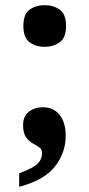

<svg xmlns="http://www.w3.org/2000/svg" viewBox="-20 -565 344 739"><path d="M53.8 102.1Q83.3 91.1 102.9 80.5Q122.4 69.9 132.1 56.3Q141.8 42.7 141.8 23.7Q141.8 9.3 130.8 1.9Q119.8 -5.5 105.3 -13.7Q90.8 -21.8 79.8 -37.6Q68.8 -53.4 68.8 -83.3Q68.8 -117.6 91.1 -134.9Q113.4 -152.2 144.3 -152.2Q186.3 -152.2 209.6 -122.7Q232.9 -93.3 232.9 -42Q232.9 22 192.2 75Q151.5 128 53.8 154ZM152.1 -384.7Q118 -384.7 94 -402.3Q70 -419.9 70 -464.9Q70 -510.8 94 -528Q118 -545.1 152.1 -545.1Q185.1 -545.1 209.7 -528Q234.3 -510.8 234.3 -464.9Q234.3 -419.9 209.7 -402.3Q185.1 -384.7 152.1 -384.7Z"/></svg>

Font: Noto Serif Ethiopic
Style: Regular
Weight: 400
Designer: Monotype Design Team
Foundry: Monotype Imaging Inc.
Version: Version 2.102